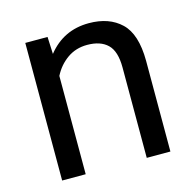

<svg xmlns="http://www.w3.org/2000/svg" viewBox="-85 -625 721 712"><g transform="rotate(-15 276.0 -269.0)"><path d="M288.1 -461.9Q244.6 -461.9 211.4 -438.5Q178.2 -415 159.2 -377.4V0H68.8V-528.3H154.3L157.2 -462.4Q217.3 -538.1 314.9 -538.1Q392.6 -538.1 438.2 -494.6Q483.9 -451.2 484.4 -348.6V0H393.6V-347.2Q393.6 -409.2 366.5 -435.5Q339.4 -461.9 288.1 -461.9Z"/></g></svg>

Font: Roboto21382017
Style: Regular
Weight: 400
Designer: Christian Robertson
Foundry: Google
Version: Version 2.138; 2017